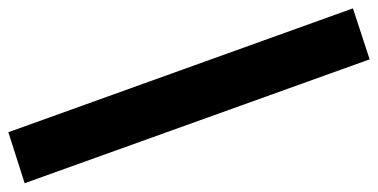

<svg xmlns="http://www.w3.org/2000/svg" viewBox="-258 -568 883 448"><g transform="rotate(90 183.0 -344.5)"><path d="M268 77 -21 -727 98 -766 387 39Z"/></g></svg>

Font: Nunito Sans 10pt SemiExpanded ExtraBold
Style: Regular
Weight: 800
Width: 6
Designer: Vernon Adams
Foundry: Vernon Adams
Version: Version 3.101;gftools[0.9.27]